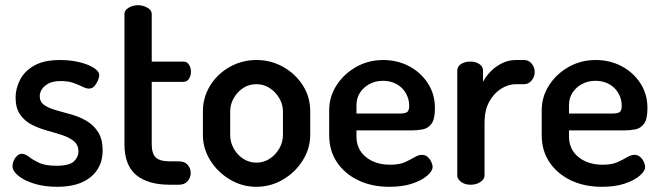

<svg xmlns="http://www.w3.org/2000/svg" viewBox="-20 -711 2543 739"><path d="M200 8Q151 8 112 -4Q73 -16 50.5 -34.5Q28 -53 28 -72Q28 -81 32.5 -92Q37 -103 45.5 -111Q54 -119 64 -119Q77 -119 91.5 -107.5Q106 -96 130 -84.5Q154 -73 197 -73Q247 -73 264.5 -90Q282 -107 282 -127Q282 -153 264.5 -167.5Q247 -182 219.5 -191Q192 -200 161 -208.5Q130 -217 102.5 -231Q75 -245 57.5 -270Q40 -295 40 -336Q40 -370 57 -403.5Q74 -437 111.5 -458.5Q149 -480 212 -480Q250 -480 284 -472Q318 -464 340 -450.5Q362 -437 362 -421Q362 -414 357 -401.5Q352 -389 343.5 -379.5Q335 -370 322 -370Q312 -370 297 -377.5Q282 -385 262 -392Q242 -399 213 -399Q184 -399 166.5 -389.5Q149 -380 141 -367Q133 -354 133 -341Q133 -319 150 -307Q167 -295 195 -287Q223 -279 254 -270.5Q285 -262 312.5 -246Q340 -230 357.5 -203Q375 -176 375 -131Q375 -68 329.5 -30Q284 8 200 8Z M634 0Q549 0 504 -37.5Q459 -75 459 -156V-657Q459 -672 475.5 -681.5Q492 -691 511 -691Q530 -691 547 -681.5Q564 -672 564 -657V-474H686Q700 -474 707.5 -462Q715 -450 715 -435Q715 -420 707.5 -408Q700 -396 686 -396H564V-156Q564 -120 579.5 -105Q595 -90 634 -90H668Q691 -90 702.5 -76.5Q714 -63 714 -45Q714 -28 702.5 -14Q691 0 668 0Z M966 8Q912 8 865 -20Q818 -48 789.5 -93.5Q761 -139 761 -191V-283Q761 -336 788.5 -381Q816 -426 863.5 -453Q911 -480 967 -480Q1023 -480 1070 -453.5Q1117 -427 1145.5 -382.5Q1174 -338 1174 -283V-191Q1174 -140 1145.5 -94Q1117 -48 1069.5 -20Q1022 8 966 8ZM967 -85Q995 -85 1018 -100Q1041 -115 1055 -139.5Q1069 -164 1069 -191V-283Q1069 -309 1055 -333Q1041 -357 1018 -372Q995 -387 967 -387Q938 -387 915.5 -372Q893 -357 879.5 -333Q866 -309 866 -283V-191Q866 -164 879.5 -139.5Q893 -115 916 -100Q939 -85 967 -85Z M1479 8Q1411 8 1359 -17Q1307 -42 1277 -86.5Q1247 -131 1247 -191V-286Q1247 -339 1275.5 -383Q1304 -427 1351 -453.5Q1398 -480 1455 -480Q1509 -480 1554 -456.5Q1599 -433 1626.5 -391Q1654 -349 1654 -295Q1654 -253 1641 -235Q1628 -217 1607 -213Q1586 -209 1563 -209H1352V-186Q1352 -136 1388.5 -106.5Q1425 -77 1482 -77Q1517 -77 1539 -87Q1561 -97 1576 -106Q1591 -115 1604 -115Q1617 -115 1626 -107Q1635 -99 1640 -88Q1645 -77 1645 -68Q1645 -53 1624.5 -35Q1604 -17 1567 -4.5Q1530 8 1479 8ZM1352 -274H1518Q1540 -274 1547.5 -280Q1555 -286 1555 -304Q1555 -330 1542 -352.5Q1529 -375 1506 -387.5Q1483 -400 1454 -400Q1426 -400 1403 -388Q1380 -376 1366 -355Q1352 -334 1352 -306Z M1791 0Q1769 0 1754.5 -11Q1740 -22 1740 -35V-440Q1740 -455 1754.5 -464.5Q1769 -474 1791 -474Q1811 -474 1825 -464.5Q1839 -455 1839 -440V-396Q1850 -417 1868.5 -436Q1887 -455 1912 -467.5Q1937 -480 1966 -480H1998Q2014 -480 2026 -466.5Q2038 -453 2038 -434Q2038 -415 2026 -401Q2014 -387 1998 -387H1966Q1936 -387 1908 -369Q1880 -351 1862.5 -318.5Q1845 -286 1845 -240V-35Q1845 -22 1829.5 -11Q1814 0 1791 0Z M2297 8Q2229 8 2177 -17Q2125 -42 2095 -86.5Q2065 -131 2065 -191V-286Q2065 -339 2093.5 -383Q2122 -427 2169 -453.5Q2216 -480 2273 -480Q2327 -480 2372 -456.5Q2417 -433 2444.5 -391Q2472 -349 2472 -295Q2472 -253 2459 -235Q2446 -217 2425 -213Q2404 -209 2381 -209H2170V-186Q2170 -136 2206.5 -106.5Q2243 -77 2300 -77Q2335 -77 2357 -87Q2379 -97 2394 -106Q2409 -115 2422 -115Q2435 -115 2444 -107Q2453 -99 2458 -88Q2463 -77 2463 -68Q2463 -53 2442.5 -35Q2422 -17 2385 -4.5Q2348 8 2297 8ZM2170 -274H2336Q2358 -274 2365.5 -280Q2373 -286 2373 -304Q2373 -330 2360 -352.5Q2347 -375 2324 -387.5Q2301 -400 2272 -400Q2244 -400 2221 -388Q2198 -376 2184 -355Q2170 -334 2170 -306Z"/></svg>

Font: Dosis ExtraLight SemiBold
Style: Regular
Weight: 600
Version: Version 3.001; ttfautohint (v1.8.2)